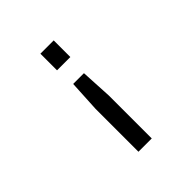

<svg xmlns="http://www.w3.org/2000/svg" viewBox="-169 -721 837 837"><g transform="rotate(-45 250.0 -302.0)"><path d="M209 -502V-604.5H291V-502ZM209 0V-264.6L216.8 -410.2H283.2L291 -264.6V0Z"/></g></svg>

Font: BabelStone Xiangqi
Style: Regular
Weight: 400
Designer: Andrew West
Foundry: BabelStone
Version: Version 11.000 June 09, 2018